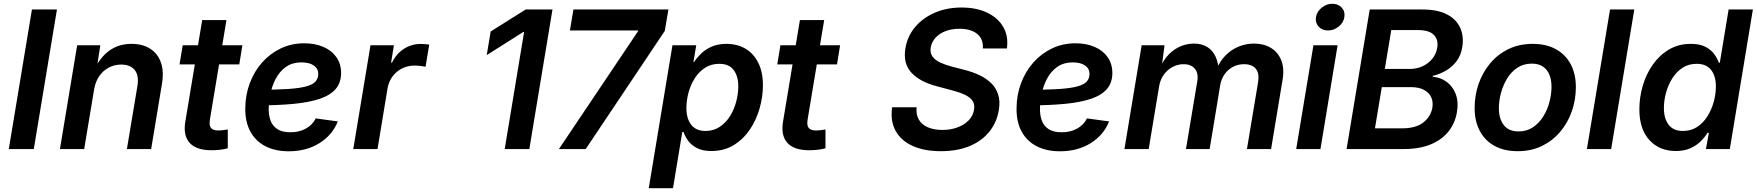

<svg xmlns="http://www.w3.org/2000/svg" viewBox="-20 -777 9159 1001"><path d="M276.9 -727.5 156.2 0H25.9L146.5 -727.5Z M470.7 -311 418.9 0H292.5L382.3 -541H502.9L482.4 -406.7L469.2 -410.6Q503.4 -480.5 552 -514.4Q600.6 -548.3 665.5 -548.3Q723.1 -548.3 762.7 -523.2Q802.2 -498 818.8 -451.4Q835.4 -404.8 824.2 -338.9L768.1 0H641.6L696.3 -327.6Q705.6 -383.3 682.4 -411.9Q659.2 -440.4 611.8 -440.4Q577.1 -440.4 547.4 -424.8Q517.6 -409.2 497.6 -380.4Q477.5 -351.6 470.7 -311Z M1243.7 -541 1227.5 -441.4H916L932.6 -541ZM1034.2 -672.4H1160.6L1074.2 -152.8Q1069.3 -123 1080.1 -109.9Q1090.8 -96.7 1119.6 -96.7Q1128.4 -96.7 1143.3 -98.4Q1158.2 -100.1 1167.5 -102.1V-3.9Q1147.9 1.5 1126 3.9Q1104 6.3 1083 6.3Q1003.9 6.3 969.2 -31.7Q934.6 -69.8 945.8 -140.6Z M1485.4 11.7Q1415 11.7 1363.8 -14.6Q1312.5 -41 1285.2 -91.3Q1257.8 -141.6 1258.8 -212.9Q1259.3 -282.7 1282.5 -344Q1305.7 -405.3 1346.9 -451.7Q1388.2 -498 1444.1 -524.7Q1500 -551.3 1565.9 -551.3Q1622.1 -551.3 1665.5 -532.7Q1709 -514.2 1733.6 -479.2Q1758.3 -444.3 1758.3 -396Q1758.3 -346.2 1730.5 -313.5Q1702.6 -280.8 1647.5 -262Q1592.3 -243.2 1510 -235.4Q1427.7 -227.5 1318.4 -227.5L1332.5 -309.1Q1424.8 -309.1 1484.4 -313.2Q1543.9 -317.4 1577.6 -326.9Q1611.3 -336.4 1625.2 -352.3Q1639.2 -368.2 1639.2 -392.1Q1639.2 -419.4 1616 -435.5Q1592.8 -451.7 1552.7 -451.7Q1503.4 -451.7 1470.2 -427.7Q1437 -403.8 1417.5 -366.2Q1397.9 -328.6 1389.6 -287.1Q1381.3 -245.6 1380.9 -210.4Q1380.4 -176.3 1390.6 -148.2Q1400.9 -120.1 1426 -103.8Q1451.2 -87.4 1494.6 -87.4Q1540.5 -87.4 1575.2 -106.9Q1609.9 -126.5 1626 -159.7L1741.2 -144Q1713.4 -73.2 1645.5 -30.8Q1577.6 11.7 1485.4 11.7Z M1821.8 0 1911.6 -541H2033.7L2019 -450.7H2023.9Q2046.4 -497.6 2086.2 -522.7Q2126 -547.9 2173.3 -547.9Q2184.6 -547.9 2197 -546.9Q2209.5 -545.9 2217.8 -544.4L2198.7 -429.2Q2190.4 -431.2 2173.6 -433.1Q2156.7 -435.1 2140.6 -435.1Q2106 -435.1 2076.2 -420.2Q2046.4 -405.3 2026.6 -378.7Q2006.8 -352.1 2000.5 -316.4L1948.2 0Z M2860.4 -727.5 2739.7 0H2611.3L2712.4 -610.4H2708.5L2517.6 -489.7L2538.1 -612.8L2720.7 -727.5Z M2894 0 3306.2 -613.8 3306.6 -618.2H2951.2L2969.7 -727.5H3464.8L3445.8 -615.7L3033.7 0Z M3362.3 204.1 3485.8 -541H3609.9L3595.2 -453.6H3598.6Q3612.8 -475.6 3635.3 -497.6Q3657.7 -519.5 3690.2 -533.9Q3722.7 -548.3 3767.1 -548.3Q3823.7 -548.3 3866.5 -523.2Q3909.2 -498 3933.3 -449.7Q3957.5 -401.4 3957.5 -332.5Q3957.5 -272.5 3940.2 -211.7Q3922.9 -150.9 3888.9 -100.8Q3855 -50.8 3804.9 -20.3Q3754.9 10.3 3688.5 10.3Q3642.1 10.3 3612.5 -5.6Q3583 -21.5 3566.9 -44.4Q3550.8 -67.4 3543.5 -88.9H3537.1L3488.8 204.1ZM3657.7 -94.2Q3700.7 -94.2 3732.9 -116Q3765.1 -137.7 3786.6 -172.6Q3808.1 -207.5 3818.6 -248.3Q3829.1 -289.1 3829.1 -326.7Q3829.1 -380.4 3804.7 -412.4Q3780.3 -444.3 3730 -444.3Q3688 -444.3 3655.8 -423.6Q3623.5 -402.8 3602.1 -368.9Q3580.6 -335 3569.6 -294.4Q3558.6 -253.9 3558.6 -213.4Q3558.6 -158.7 3583.7 -126.5Q3608.9 -94.2 3657.7 -94.2Z M4359.9 -541 4343.8 -441.4H4032.2L4048.8 -541ZM4150.4 -672.4H4276.9L4190.4 -152.8Q4185.5 -123 4196.3 -109.9Q4207 -96.7 4235.8 -96.7Q4244.6 -96.7 4259.5 -98.4Q4274.4 -100.1 4283.7 -102.1V-3.9Q4264.2 1.5 4242.2 3.9Q4220.2 6.3 4199.2 6.3Q4120.1 6.3 4085.4 -31.7Q4050.8 -69.8 4062 -140.6Z M4884.8 11.2Q4799.8 11.2 4739.3 -15.6Q4678.7 -42.5 4649.9 -93.8Q4621.1 -145 4630.9 -217.8H4758.8Q4754.9 -178.7 4771 -152.3Q4787.1 -126 4818.8 -112.8Q4850.6 -99.6 4893.1 -99.6Q4936.5 -99.6 4971.9 -112.8Q5007.3 -126 5030.3 -149.7Q5053.2 -173.3 5058.1 -205.1Q5063 -232.9 5050.3 -251.5Q5037.6 -270 5010.3 -283Q4982.9 -295.9 4943.4 -306.2L4864.7 -327.1Q4777.8 -349.6 4732.7 -397Q4687.5 -444.3 4700.2 -523.9Q4710.4 -587.9 4751 -636Q4791.5 -684.1 4853.8 -710.9Q4916 -737.8 4993.2 -737.8Q5070.8 -737.8 5127.2 -710.7Q5183.6 -683.6 5210.9 -635.7Q5238.3 -587.9 5229.5 -524.4H5104Q5107.4 -573.2 5074.7 -600.1Q5042 -627 4982.4 -627Q4940.9 -627 4908.9 -614.5Q4877 -602.1 4857.2 -580.1Q4837.4 -558.1 4832.5 -530.3Q4827.6 -501 4842 -481.7Q4856.4 -462.4 4883.1 -450.4Q4909.7 -438.5 4940.9 -430.2L5006.8 -413.1Q5048.3 -402.8 5084.2 -386.2Q5120.1 -369.6 5146 -345Q5171.9 -320.3 5183.6 -285.4Q5195.3 -250.5 5187.5 -203.6Q5177.2 -139.6 5138.4 -91.1Q5099.6 -42.5 5035.6 -15.6Q4971.7 11.2 4884.8 11.2Z M5506.3 11.7Q5436 11.7 5384.8 -14.6Q5333.5 -41 5306.2 -91.3Q5278.8 -141.6 5279.8 -212.9Q5280.3 -282.7 5303.5 -344Q5326.7 -405.3 5367.9 -451.7Q5409.2 -498 5465.1 -524.7Q5521 -551.3 5586.9 -551.3Q5643.1 -551.3 5686.5 -532.7Q5730 -514.2 5754.6 -479.2Q5779.3 -444.3 5779.3 -396Q5779.3 -346.2 5751.5 -313.5Q5723.6 -280.8 5668.5 -262Q5613.3 -243.2 5531 -235.4Q5448.7 -227.5 5339.4 -227.5L5353.5 -309.1Q5445.8 -309.1 5505.4 -313.2Q5564.9 -317.4 5598.6 -326.9Q5632.3 -336.4 5646.2 -352.3Q5660.2 -368.2 5660.2 -392.1Q5660.2 -419.4 5637 -435.5Q5613.8 -451.7 5573.7 -451.7Q5524.4 -451.7 5491.2 -427.7Q5458 -403.8 5438.5 -366.2Q5418.9 -328.6 5410.6 -287.1Q5402.3 -245.6 5401.9 -210.4Q5401.4 -176.3 5411.6 -148.2Q5421.9 -120.1 5447 -103.8Q5472.2 -87.4 5515.6 -87.4Q5561.5 -87.4 5596.2 -106.9Q5630.9 -126.5 5647 -159.7L5762.2 -144Q5734.4 -73.2 5666.5 -30.8Q5598.6 11.7 5506.3 11.7Z M5842.3 0 5932.1 -541H6051.3L6034.7 -412.6L6024.9 -416.5Q6044.9 -464.4 6073.7 -493.4Q6102.5 -522.5 6136.2 -536.1Q6169.9 -549.8 6204.1 -549.8Q6245.6 -549.8 6274.2 -532Q6302.7 -514.2 6317.6 -481.4Q6332.5 -448.7 6334.5 -403.3L6320.3 -411.6Q6339.4 -458 6370.1 -488.8Q6400.9 -519.5 6439.2 -534.7Q6477.5 -549.8 6518.1 -549.8Q6568.8 -549.8 6606 -527.3Q6643.1 -504.9 6659.9 -462.6Q6676.8 -420.4 6666.5 -359.4L6606.9 0H6481L6539.1 -348.6Q6544.4 -382.8 6536.1 -403.3Q6527.8 -423.8 6509.5 -433.1Q6491.2 -442.4 6466.8 -442.4Q6433.6 -442.4 6407.2 -428Q6380.9 -413.6 6364 -389.2Q6347.2 -364.7 6341.8 -334L6286.6 0H6163.1L6222.2 -354Q6229 -396.5 6208.7 -419.4Q6188.5 -442.4 6151.4 -442.4Q6121.6 -442.4 6094.5 -428.5Q6067.4 -414.6 6048.1 -388.4Q6028.8 -362.3 6022.9 -325.7L5968.8 0Z M6737.8 0 6827.6 -541H6953.6L6864.3 0ZM6903.3 -618.2Q6872.6 -618.2 6854.5 -638.4Q6836.4 -658.7 6840.8 -687.5Q6845.7 -716.8 6870.8 -737.1Q6896 -757.3 6926.3 -757.3Q6957 -757.3 6975.3 -737.1Q6993.7 -716.8 6988.8 -687.5Q6984.4 -658.7 6959.2 -638.4Q6934.1 -618.2 6903.3 -618.2Z M7000.5 0 7121.1 -727.5H7396.5Q7475.1 -727.5 7523.9 -701.9Q7572.8 -676.3 7592.8 -632.1Q7612.8 -587.9 7603.5 -531.2Q7597.2 -489.7 7575 -459.5Q7552.7 -429.2 7520.3 -409.9Q7487.8 -390.6 7449.7 -381.3V-376.5Q7488.8 -374 7520.8 -351.3Q7552.7 -328.6 7568.8 -288.3Q7585 -248 7575.7 -191.9Q7566.4 -135.7 7532.5 -92.5Q7498.5 -49.3 7440.2 -24.7Q7381.8 0 7298.3 0ZM7148.4 -107.9H7290Q7361.8 -107.9 7400.9 -138.7Q7439.9 -169.4 7447.8 -216.3Q7452.6 -248 7440.9 -271.7Q7429.2 -295.4 7402.6 -309.1Q7376 -322.8 7335.9 -322.8H7184.1ZM7199.7 -417.5H7331.1Q7365.7 -417.5 7396 -431.4Q7426.3 -445.3 7447 -470.2Q7467.8 -495.1 7473.1 -528.8Q7480 -569.3 7455.8 -594.7Q7431.6 -620.1 7373.5 -620.1H7233.4Z M7892.6 11.2Q7821.8 11.2 7771.5 -16.6Q7721.2 -44.4 7694.6 -95.2Q7668 -146 7668 -213.9Q7668 -279.3 7688.7 -339.4Q7709.5 -399.4 7748.8 -446.5Q7788.1 -493.7 7844.2 -521Q7900.4 -548.3 7970.7 -548.3Q8041.5 -548.3 8091.8 -520.5Q8142.1 -492.7 8168.9 -442.1Q8195.8 -391.6 8195.8 -322.8Q8195.8 -257.3 8175 -197.5Q8154.3 -137.7 8114.7 -90.6Q8075.2 -43.5 8019.3 -16.1Q7963.4 11.2 7892.6 11.2ZM7897 -91.8Q7940.4 -91.8 7972.7 -113.8Q8004.9 -135.7 8026.4 -170.7Q8047.9 -205.6 8058.3 -246.3Q8068.8 -287.1 8068.8 -324.7Q8068.8 -360.8 8057.6 -387.9Q8046.4 -415 8023.7 -430.2Q8001 -445.3 7966.3 -445.3Q7922.9 -445.3 7890.6 -423.8Q7858.4 -402.3 7837.2 -367.2Q7815.9 -332 7805.2 -291.3Q7794.4 -250.5 7794.4 -212.4Q7794.4 -158.7 7819.8 -125.2Q7845.2 -91.8 7897 -91.8Z M8500.5 -727.5 8379.9 0H8253.4L8374 -727.5Z M8716.8 10.3Q8631.3 10.3 8579.1 -46.9Q8526.9 -104 8526.9 -206.5Q8526.9 -269.5 8544.7 -330.3Q8562.5 -391.1 8597.2 -440.4Q8631.8 -489.7 8681.6 -519Q8731.4 -548.3 8794.9 -548.3Q8842.8 -548.3 8872.3 -532.5Q8901.9 -516.6 8918 -493.7Q8934.1 -470.7 8941.4 -449.7H8946.3L8992.2 -727.5H9118.7L8998.5 0H8874L8889.2 -84.5H8882.3Q8867.7 -61 8845.7 -39.3Q8823.7 -17.6 8792 -3.7Q8760.3 10.3 8716.8 10.3ZM8753.9 -94.2Q8795.9 -94.2 8827.9 -115Q8859.9 -135.7 8881.6 -170.4Q8903.3 -205.1 8914.6 -245.8Q8925.8 -286.6 8925.8 -326.7Q8925.8 -381.3 8900.6 -412.8Q8875.5 -444.3 8825.7 -444.3Q8783.7 -444.3 8752 -423.6Q8720.2 -402.8 8698.7 -368.7Q8677.2 -334.5 8666 -293.9Q8654.8 -253.4 8654.8 -213.4Q8654.8 -159.2 8679.4 -126.7Q8704.1 -94.2 8753.9 -94.2Z"/></svg>

Font: Inter 17pt SemiBold
Style: Italic
Weight: 600
Italic angle: -9.3988°
Version: Version 4.001;git-66647c0bb